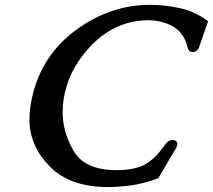

<svg xmlns="http://www.w3.org/2000/svg" viewBox="-20 -735 869 783"><path d="M419.9 27.8Q265.1 27.8 182.6 -56.4Q100.1 -140.6 100.1 -247.6Q100.1 -291.5 111.8 -342.3Q150.9 -510.7 290.3 -613Q429.7 -715.3 591.3 -715.3Q648.9 -715.3 711.2 -702.4Q773.4 -689.5 828.6 -648.4L791 -540Q783.2 -522.9 765.1 -522.9H763.2Q749.5 -523.9 744.6 -543Q731 -601.1 684.1 -627.9Q640.1 -652.3 583.5 -652.3H573.7Q447.3 -647 354.5 -551.8Q269.5 -464.8 245.1 -358.9Q242.2 -347.2 240.2 -335Q235.4 -304.7 235.4 -276.4Q235.4 -200.7 277.6 -123.8Q319.8 -46.9 436.5 -41.5Q448.2 -41 458 -41Q517.1 -41 559.6 -58.6Q607.4 -79.1 652.3 -144Q666 -164.1 684.1 -164.1Q688 -164.1 691.9 -163.1Q706.1 -157.2 702.6 -142.6Q701.2 -137.2 697.8 -130.9L625.5 -8.3Q567.4 13.7 515.9 20.8Q464.4 27.8 419.9 27.8Z"/></svg>

Font: Caudex
Style: Bold
Weight: 700
Italic angle: -13°
Version: Version 1.04